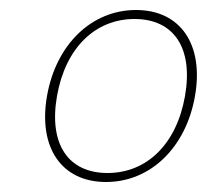

<svg xmlns="http://www.w3.org/2000/svg" viewBox="-20 -711 414 384"><path d="M74 -519C56 -416 103 -347 192 -347C281 -347 352 -416 370 -519C388 -622 341 -691 252 -691C163 -691 92 -622 74 -519ZM350 -519C333 -422 273 -365 195 -365C117 -365 77 -422 94 -519C111 -616 171 -673 249 -673C327 -673 367 -616 350 -519Z"/></svg>

Font: Poppins Devanagari Thin
Style: Italic
Weight: 100
Italic angle: -10°
Designer: Ninad Kale (Devanagari), Jonny Pinhorn (Latin)
Foundry: Indian Type Foundry
Version: 4.005